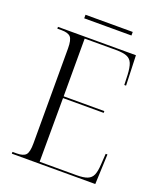

<svg xmlns="http://www.w3.org/2000/svg" viewBox="-150 -920 857 1016"><g transform="rotate(20 279.0 -412.0)"><path d="M39 0V-10H63Q100 -10 114 -25.5Q128 -41 128 -90V-625Q128 -673 114 -688.5Q100 -704 63 -704H39V-714H478L484 -545H474L472 -602Q470 -643 461 -665Q452 -687 430.5 -695.5Q409 -704 370 -704H193V-379H422V-369H193L192 -10H399Q439 -10 460.5 -18.5Q482 -27 491 -48Q500 -69 502 -107L506 -169H516L509 0ZM154 -804V-824H420V-804Z"/></g></svg>

Font: Noto Serif Display SemiCondensed Light
Style: Regular
Weight: 300
Width: 4
Designer: Monotype Design Team
Foundry: Monotype Imaging Inc.
Version: Version 2.009